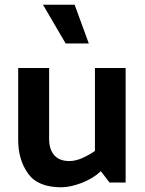

<svg xmlns="http://www.w3.org/2000/svg" viewBox="-20 -773 615 813"><path d="M162 -753H296L356 -589H258ZM407 -48Q374 -17 326 1.5Q278 20 239 20Q140 20 98.5 -38.5Q57 -97 57 -180V-485H188V-186Q188 -140 210 -115.5Q232 -91 274 -91Q300 -91 329 -104Q358 -117 382 -134V-485H512V0H444Z"/></svg>

Font: Palanquin
Style: Bold
Weight: 700
Designer: Pria Ravichandran
Version: Version 1.0.4